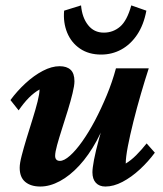

<svg xmlns="http://www.w3.org/2000/svg" viewBox="-20 -681 602 709"><path d="M200.2 -436.5Q226.6 -436.5 240.7 -423.3Q254.9 -410.2 254.9 -380.9Q254.9 -365.2 248 -336.9Q241.2 -308.6 230.5 -273.9Q219.7 -239.3 209 -205.6Q198.2 -171.9 190.9 -145.5Q183.6 -119.1 183.6 -105.5Q183.6 -96.7 188 -91.8Q192.4 -86.9 201.2 -86.9Q216.8 -86.9 238.3 -106Q259.8 -125 283.7 -158.7Q307.6 -192.4 330.6 -235.8Q353.5 -279.3 374 -328.6Q394.5 -377.9 408.2 -428.7H529.3Q515.6 -386.7 500.5 -335Q485.4 -283.2 472.7 -232.4Q460 -181.6 452.1 -140.6Q444.3 -99.6 444.3 -77.1Q463.9 -88.9 482.9 -107.9Q502 -127 521.5 -151.4L551.8 -117.2Q527.3 -84 496.1 -55.2Q464.8 -26.4 432.1 -9.3Q399.4 7.8 369.1 7.8Q346.7 7.8 334 -5.9Q321.3 -19.5 321.3 -44.9Q321.3 -59.6 327.1 -90.8Q333 -122.1 346.2 -170.4Q359.4 -218.8 379.9 -283.2H387.7Q366.2 -214.8 336.9 -161.1Q307.6 -107.4 272.9 -69.8Q238.3 -32.2 201.2 -12.2Q164.1 7.8 128.9 7.8Q93.8 7.8 73.2 -9.3Q52.7 -26.4 52.7 -61.5Q52.7 -78.1 60.1 -106.4Q67.4 -134.8 78.1 -169.9Q88.9 -205.1 100.1 -240.7Q111.3 -276.4 118.7 -305.7Q126 -335 126 -350.6Q105.5 -338.9 86.9 -320.3Q68.4 -301.8 48.8 -273.4L18.6 -311.5Q43 -344.7 74.2 -373.5Q105.5 -402.3 138.2 -419.4Q170.9 -436.5 200.2 -436.5ZM464.8 -661.1 520.5 -641.6Q510.7 -588.9 486.3 -552.7Q461.9 -516.6 427.7 -498Q393.6 -479.5 353.5 -479.5Q307.6 -479.5 275.4 -501.5Q243.2 -523.4 228 -560.5Q212.9 -597.7 216.8 -641.6L279.3 -661.1Q283.2 -616.2 305.2 -588.4Q327.1 -560.5 363.3 -560.5Q397.5 -560.5 423.3 -582.5Q449.2 -604.5 464.8 -661.1Z"/></svg>

Font: Crimson Pro
Style: Bold Italic
Weight: 700
Italic angle: -12°
Designer: Jacques Le Bailly
Foundry: Baron von Fonthausen
Version: Version 1.003